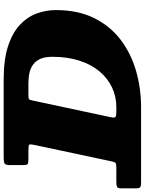

<svg xmlns="http://www.w3.org/2000/svg" viewBox="59 -899 790 1048"><g transform="rotate(-90 454.0 -375.0)"><path d="M-50 -26.5Q-50 -8.5 -43 -4.2Q-36 0 -19 0H393Q495.5 0 590.5 -27.2Q685.5 -54.5 760.5 -111.2Q835.5 -168 879.2 -256Q923 -344 923 -465Q923 -518.5 904.5 -569.5Q886 -620.5 842.8 -661.2Q799.5 -702 726.2 -726Q653 -750 543 -750H114Q93.5 -750 85.2 -744.5Q77 -739 77 -717V-644Q77 -622.5 82.8 -618.8Q88.5 -615 110 -615H156Q184 -615 188 -610.5Q192 -606 187 -582.5L96.5 -158Q93.5 -142.5 87.5 -138.8Q81.5 -135 62 -135H-16Q-33.5 -135 -41.8 -131.2Q-50 -127.5 -50 -108.5ZM367 -135Q345 -135 339.5 -139.8Q334 -144.5 337.5 -162L429.5 -593Q433 -609 437.2 -612Q441.5 -615 461 -615H523Q554.5 -615 581 -609Q607.5 -603 627 -588.2Q646.5 -573.5 657.2 -548.5Q668 -523.5 668 -485Q668 -402 647 -336.8Q626 -271.5 588.2 -226.8Q550.5 -182 500.8 -158.5Q451 -135 393 -135Z"/></g></svg>

Font: Besley Black
Style: Italic
Weight: 900
Italic angle: -13°
Designer: Owen Earl
Foundry: indestructible type*
Version: Version 2.001